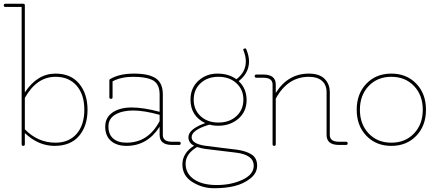

<svg xmlns="http://www.w3.org/2000/svg" viewBox="-42 -770 2331 1020"><path d="M90 -63V-4Q90 5 81.5 5Q73 5 73 -4V-733H-13Q-22 -733 -22 -741.5Q-22 -750 -13 -750H82Q90 -750 90 -741V-279Q156 -379 253 -379Q334 -379 378.5 -325.5Q423 -272 423 -186.5Q423 -101 378 -48Q333 5 247.5 5Q162 5 90 -63ZM253 -12Q324 -12 365 -59Q406 -106 406 -187Q406 -268 365 -315Q324 -362 253 -362Q153 -362 90 -250V-83Q159 -12 253 -12Z M630 5Q578 5 547.5 -21.5Q517 -48 517 -97Q517 -146 556 -172.5Q595 -199 657.5 -199Q720 -199 806 -176V-268Q806 -329 763 -347Q728 -362 665 -362Q602 -362 556 -338V-253Q556 -245 547.5 -245Q539 -245 539 -253V-343Q539 -348 543 -350Q592 -379 670 -379Q748 -379 785.5 -354Q823 -329 823 -268V-53Q823 -17 872 -17H910Q918 -17 918 -8.5Q918 0 910 0H872Q806 0 806 -53V-97Q741 5 630 5ZM806 -160Q723 -183 665.5 -183Q608 -183 571 -161.5Q534 -140 534 -98Q534 -56 559.5 -34Q585 -12 630 -12Q746 -12 806 -127Z M989 4Q959 -11 959 -41Q959 -84 1048 -116Q970 -154 970 -241Q970 -302 1011.5 -340.5Q1053 -379 1113 -379Q1173 -379 1214 -349Q1264 -387 1264 -444Q1264 -470 1252 -501Q1248 -508 1253 -510.5Q1258 -513 1260 -513Q1265 -513 1267 -507Q1281 -472 1281 -444Q1281 -382 1226 -339Q1268 -300 1268 -238.5Q1268 -177 1224.5 -139.5Q1181 -102 1118 -102Q1091 -102 1071 -108Q976 -80 976 -41Q976 -7 1046 4Q1081 9 1140.5 16Q1200 23 1215 25Q1266 32 1295 51Q1324 70 1324 110Q1324 150 1287.5 178.5Q1251 207 1203.5 218.5Q1156 230 1094.5 230Q1033 230 980 197Q927 164 927 103.5Q927 43 989 4ZM1005 11Q944 47 944 99.5Q944 152 988.5 182.5Q1033 213 1109.5 213Q1186 213 1246 185Q1306 157 1306 110Q1306 53 1213 41Q1068 24 1047.5 21Q1027 18 1005 11ZM1251 -240.5Q1251 -294 1214 -328Q1177 -362 1118.5 -362Q1060 -362 1023.5 -328Q987 -294 987 -240.5Q987 -187 1023.5 -153Q1060 -119 1118.5 -119Q1177 -119 1214 -153Q1251 -187 1251 -240.5Z M1796 0H1759Q1693 0 1693 -53V-280Q1693 -319 1668.5 -340.5Q1644 -362 1599 -362Q1486 -362 1423 -246V-4Q1423 5 1414.5 5Q1406 5 1406 -4V-321Q1406 -357 1357 -357H1320Q1311 -357 1311 -365.5Q1311 -374 1320 -374H1357Q1423 -374 1423 -321V-276Q1487 -379 1599 -379Q1654 -379 1682 -351.5Q1710 -324 1710 -280V-53Q1710 -17 1759 -17H1796Q1805 -17 1805 -8.5Q1805 0 1796 0Z M2157.5 -61Q2204 -110 2204 -187Q2204 -264 2157.5 -313Q2111 -362 2037 -362Q1963 -362 1916.5 -313Q1870 -264 1870 -187Q1870 -110 1916.5 -61Q1963 -12 2037 -12Q2111 -12 2157.5 -61ZM1904.5 -48.5Q1853 -102 1853 -187Q1853 -272 1904.5 -325.5Q1956 -379 2037 -379Q2118 -379 2169.5 -325.5Q2221 -272 2221 -187Q2221 -102 2169.5 -48.5Q2118 5 2037 5Q1956 5 1904.5 -48.5Z"/></svg>

Font: Flamenco Light
Style: Regular
Weight: 300
Designer: Luciano Vergara
Foundry: Luciano Vergara
Version: Version 1.003